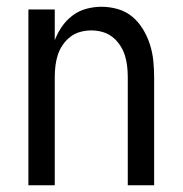

<svg xmlns="http://www.w3.org/2000/svg" viewBox="-20 -548 540 568"><path d="M64 0V-520H142V-429Q150 -450 163 -469Q176 -488 194.5 -502Q213 -516 235.5 -522Q258 -528 280 -528Q305 -528 329 -521Q353 -514 371.5 -498.5Q390 -483 403 -461.5Q416 -440 423.5 -416.5Q431 -393 433.5 -368.5Q436 -344 436 -320V0H358V-320Q358 -337 356 -353.5Q354 -370 349 -385.5Q344 -401 334.5 -415Q325 -429 312 -439Q299 -449 283 -453.5Q267 -458 250 -458Q233 -458 217 -453.5Q201 -449 188 -439Q175 -429 165.5 -415Q156 -401 151 -385.5Q146 -370 144 -353.5Q142 -337 142 -320V0Z"/></svg>

Font: Zed Sans
Style: Regular
Weight: 400
Designer: Belleve Invis
Foundry: Belleve Invis
Version: Version 1.0.0; ttfautohint (v1.8.4)